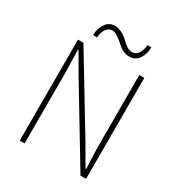

<svg xmlns="http://www.w3.org/2000/svg" viewBox="-210 -1056 1115 1196"><g transform="rotate(30 348.0 -458.0)"><path d="M110 -726H149L469 -197L552 -54H557Q551 -159 551 -259V-726H587V0H547L228 -529L145 -672H141Q145 -536 145 -473V0H110ZM385 -808Q368 -817 345 -839Q297 -883 268 -883Q242 -883 225 -859Q208 -836 205 -796L177 -799Q179 -849 202 -881Q226 -916 268 -916Q313 -916 362 -872L380 -855Q390 -846 398 -841Q418 -827 439 -827Q492 -827 503 -914L530 -912Q528 -861 506 -829Q481 -794 439 -794Q410 -794 385 -808Z"/></g></svg>

Font: Noto Sans CJK TC Thin
Style: Regular
Weight: 250
Designer: Ryoko NISHIZUKA ???? (kana & ideographs); Paul D. Hunt (Latin, Greek & Cyrillic); Wenlong ZHANG ??? (bopomofo); Sandoll 
Foundry: Adobe Systems Incorporated
Version: Version 1.004 January 19, 2016